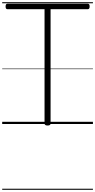

<svg xmlns="http://www.w3.org/2000/svg" viewBox="-20 -1130 867 1750"><path d="M413 14Q386 14 386 -5V-1046H48Q40 -1046 35.5 -1051.5Q31 -1057 31 -1071Q31 -1085 35.5 -1090.5Q40 -1096 48 -1096H780Q788 -1096 792.5 -1090.5Q797 -1085 797 -1071Q797 -1058 792.5 -1052Q788 -1046 780 -1046H441V-5Q441 5 434.5 9.5Q428 14 413 14ZM0 590H827V600H0ZM0 -20H827V0H0ZM0 -505H827V-500H0ZM0 -1110H827V-1100H0Z"/></svg>

Font: Playwrite FR Moderne Guides
Style: Regular
Weight: 400
Designer: Veronika Burian, José Scaglione
Foundry: TypeTogether
Version: Version 1.003